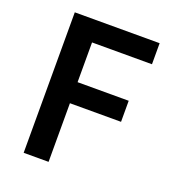

<svg xmlns="http://www.w3.org/2000/svg" viewBox="-122 -747 754 840"><g transform="rotate(20 255.0 -327.0)"><path d="M83 0V-654H478V-556H199V-371H437V-273H199V0Z"/></g></svg>

Font: Source Sans Pro SemiBold
Style: Regular
Weight: 600
Designer: Paul D. Hunt
Foundry: Adobe Systems Incorporated
Version: Version 2.045;hotconv 1.0.109;makeotfexe 2.5.65596